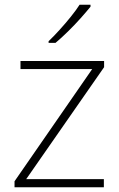

<svg xmlns="http://www.w3.org/2000/svg" viewBox="-20 -786 499 806"><path d="M416 0H41V-25L367 -496H66V-530H417V-504L90 -34H416ZM360 -758Q343 -737 318.5 -709.5Q294 -682 266 -654.5Q238 -627 213 -606H184V-613Q205 -633 230 -660.5Q255 -688 277.5 -716Q300 -744 314 -766H360Z"/></svg>

Font: Noto Sans Kannada ExtraLight
Style: Regular
Weight: 200
Designer: Jelle Bosma - Monotype Design Team
Foundry: Monotype Imaging Inc.
Version: Version 2.005; ttfautohint (v1.8.4.7-5d5b)